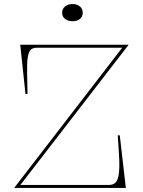

<svg xmlns="http://www.w3.org/2000/svg" viewBox="-20 -929 706 949"><path d="M50 0 584 -693H161Q143 -693 132.5 -683.5Q122 -674 117.5 -647.5Q113 -621 114 -570L116 -464H106L80 -708H616L81 -15H520Q539 -15 551 -26.5Q563 -38 567.5 -71Q572 -104 568 -168L562 -260H572L602 0ZM339 -909Q361 -909 375 -897Q389 -885 389 -866Q389 -847 375 -835.5Q361 -824 339 -824Q316 -824 301.5 -835.5Q287 -847 287 -866Q287 -885 301.5 -897Q316 -909 339 -909Z"/></svg>

Font: Kalnia Thin
Style: Regular
Weight: 250
Designer: Frida Medrano
Foundry: Frida Medrano
Version: Version 1.105